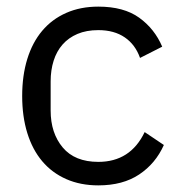

<svg xmlns="http://www.w3.org/2000/svg" viewBox="-20 -548 543 580"><path d="M277 12Q223 12 180 -7Q137 -26 107.5 -61Q78 -96 62.5 -146Q47 -196 47 -258Q47 -320 62.5 -370Q78 -420 107.5 -455Q137 -490 180 -509Q223 -528 277 -528Q354 -528 400.5 -494.5Q447 -461 470 -407L403 -373Q389 -413 357 -435Q325 -457 277 -457Q241 -457 214 -445.5Q187 -434 169 -413.5Q151 -393 142 -364.5Q133 -336 133 -302V-214Q133 -146 169.5 -102.5Q206 -59 277 -59Q374 -59 417 -149L475 -110Q450 -54 400.5 -21Q351 12 277 12Z"/></svg>

Font: Aneliza
Style: Regular
Weight: 400
Designer: Mike Abbink, Paul van der Laan, Pieter van Rosmalen
Foundry: Bold Monday
Version: Version 3.001;September 8, 2019;FontCreator 11.5.0.2425 64-b